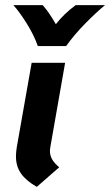

<svg xmlns="http://www.w3.org/2000/svg" viewBox="-20 -714 428 746"><path d="M42 -106Q42 -122 45 -141L103 -470H233L176 -145Q174 -133 174 -128Q174 -110 182.5 -95Q191 -80 210 -64L123 12Q81 -12 61.5 -40Q42 -68 42 -106ZM32 -694H146Q170 -667 197 -620Q229 -661 274 -694H388Q356 -668 312.5 -624Q269 -580 237 -535H127Q111 -580 82.5 -625Q54 -670 32 -694Z"/></svg>

Font: KoHo
Style: Bold Italic
Weight: 700
Italic angle: -10°
Version: Version 1.000; ttfautohint (v1.6)